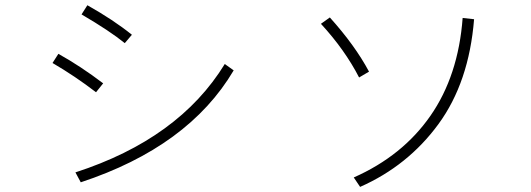

<svg xmlns="http://www.w3.org/2000/svg" viewBox="-20 -691 2040 737"><path d="M293 -635.7 315.4 -670.9Q416 -614.3 486.3 -557.6L459 -525.4Q401.4 -572.3 293 -635.7ZM181.6 -449.2 204.1 -484.4Q290 -436.5 376 -371.1L348.6 -336.9Q268.6 -398.4 181.6 -449.2ZM269.5 -29.3Q667 -158.2 842.8 -445.3L877 -420.9Q704.1 -127.9 290 8.8Z M1211.9 -599.6 1246.1 -624Q1342.8 -516.6 1396.5 -416L1358.4 -393.6Q1303.7 -500 1211.9 -599.6ZM1337.9 -9.8Q1525.4 -92.8 1632.3 -246.6Q1739.3 -400.4 1755.9 -622.1L1799.8 -617.2Q1780.3 -375 1663.1 -214.8Q1545.9 -54.7 1362.3 26.4Z"/></svg>

Font: Gothic A1 ExtraLight
Style: Regular
Weight: 275
Designer: HanYang I&C Co.,Ltd.
Foundry: HanYang I&C Co.,Ltd.
Version: Version 2.50